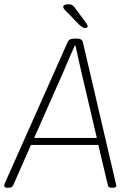

<svg xmlns="http://www.w3.org/2000/svg" viewBox="-35 -884 607 906"><path d="M-1 2Q-15 2 -15 -8Q-15 -13 -11 -22L284 -685Q291 -702 316 -702H327Q352 -702 356 -685L511 -21Q514 -11 514 -8Q514 2 497 2H492Q476 2 474 -10L429 -200H111L27 -9Q22 2 5 2ZM262 -540 126 -233H422L350 -540Q342 -577 334 -610.5Q326 -644 321 -669H318Q307 -644 292 -610.5Q277 -577 262 -540ZM365 -752Q355 -752 337 -769L291 -817Q263 -843 263 -851Q263 -857 270 -860.5Q277 -864 286 -864Q300 -864 306.5 -859.5Q313 -855 323 -841L369 -779Q372 -774 375.5 -769Q379 -764 379 -761Q379 -752 365 -752Z"/></svg>

Font: Asap Semi Condensed Semi Condensed Thin
Style: Italic
Weight: 100
Width: 4
Italic angle: -6°
Designer: Pablo Cosgaya
Foundry: Omnibus-Type
Version: Version 3.001; ttfautohint (v1.8.4.7-5d5b)